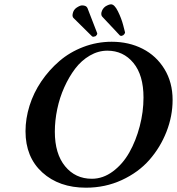

<svg xmlns="http://www.w3.org/2000/svg" viewBox="-20 -850 813 882"><path d="M473.1 -617.2Q431.2 -617.2 392.6 -594.7Q354 -572.3 325.4 -534.7Q296.9 -497.1 275.4 -449.2Q253.9 -401.4 242.9 -348.6Q231.9 -295.9 231.9 -245.1Q231.9 -143.6 279.1 -86.2Q326.2 -28.8 401.9 -28.8Q453.1 -28.8 498.5 -62.5Q543.9 -96.2 574.2 -149.9Q604.5 -203.6 621.8 -269.8Q639.2 -335.9 639.2 -401.9Q639.2 -504.9 592.8 -561Q546.4 -617.2 473.1 -617.2ZM375 12.2Q251.5 12.2 174.3 -57.9Q97.2 -127.9 97.2 -247.1Q97.2 -305.2 115.7 -364.5Q134.3 -423.8 169.7 -476.1Q205.1 -528.3 252.7 -569.3Q300.3 -610.4 362.8 -634.3Q425.3 -658.2 493.2 -658.2Q571.8 -658.2 635 -626Q698.2 -593.8 735.6 -532.5Q772.9 -471.2 772.9 -391.1Q772.9 -316.4 744.6 -244.4Q716.3 -172.4 666 -115.2Q615.7 -58.1 539.6 -22.9Q463.4 12.2 375 12.2ZM332 -814.9Q347.7 -825.2 356.9 -825.2Q376.5 -825.2 381.8 -813L425.8 -699.2Q425.8 -698.7 426.3 -697.5Q426.8 -696.3 426.8 -695.8Q426.8 -690.9 419.9 -684.1Q411.1 -681.2 410.2 -681.2Q404.8 -681.2 402.8 -683.1L317.9 -767.1Q313 -772 313 -779.8Q313 -781.2 313.5 -783.7Q314 -786.1 314 -787.1Q317.4 -805.2 332 -814.9ZM464.8 -820.8Q480.5 -830.1 490.2 -830.1Q505.9 -830.1 521.7 -798.1Q537.6 -766.1 545.9 -734.4L554.2 -702.1V-699.2Q552.7 -693.4 545.9 -688Q540 -685.1 538.1 -685.1Q533.7 -685.1 530.8 -687L450.2 -772.9Q443.8 -779.3 445.8 -792Q449.7 -810.1 464.8 -820.8Z"/></svg>

Font: Linux Libertine
Style: Bold Italic
Weight: 700
Italic angle: -11.5°
Designer: Philipp H. Poll
Foundry: Philipp H. Poll
Version: Version 4.0.5